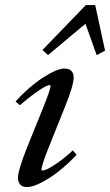

<svg xmlns="http://www.w3.org/2000/svg" viewBox="-20 -740 442 771"><path d="M172.9 -519 150.4 -539.1 324.7 -719.7H362.3L401.9 -536.6L368.2 -518.6L323.2 -644.5ZM87.4 11.2Q70.8 11.2 61.5 1.5Q52.2 -8.3 52.2 -25.9Q52.2 -55.2 86.4 -142.1L155.3 -312.5Q183.1 -382.3 183.1 -395Q183.1 -398.4 178.2 -398.4Q172.9 -398.4 158.7 -390.9Q144.5 -383.3 117.9 -364Q91.3 -344.7 59.6 -317.4L42.5 -332.5Q94.7 -390.6 151.6 -427.7Q208.5 -464.8 238.8 -464.8Q256.3 -464.8 266.1 -455.6Q275.9 -446.3 275.9 -429.7Q275.9 -397.5 241.7 -313L172.4 -140.1Q146.5 -73.7 146.5 -59.1Q146.5 -55.2 149.9 -55.2Q156.7 -55.2 170.4 -61.3Q184.1 -67.4 212.2 -86.9Q240.2 -106.4 272.5 -136.2L287.6 -118.2Q231.9 -59.1 176 -23.9Q120.1 11.2 87.4 11.2Z"/></svg>

Font: Elstob 6pt Medium
Style: Italic
Weight: 500
Italic angle: -20°
Designer: Peter S. Baker
Version: Version 1.015